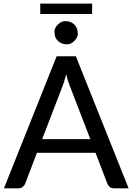

<svg xmlns="http://www.w3.org/2000/svg" viewBox="-20 -1023 720 1043"><path d="M209 -267.1H470.7L361.8 -549.3Q348.1 -583.5 339.4 -619.6Q327.1 -571.3 317.4 -548.8ZM598.6 0Q574.7 0 563.5 -24.4L499 -192.9H180.7L116.2 -24.4Q113.3 -15.6 103.5 -7.8Q93.8 0 81.5 0H1.5L287.6 -717.3H392.1L678.7 0ZM198.7 -1003.4H480.5V-946.8H198.7ZM345.7 -782.2Q299.3 -782.2 280.8 -820.8Q275.9 -832 275.9 -852.1Q275.9 -872.1 294.4 -889.6Q313 -907.7 332 -908.2Q378.9 -909.2 397.5 -869.1Q402.3 -857.4 402.8 -838.9Q402.3 -819.3 383.8 -800.8Q365.2 -782.2 345.7 -782.2Z"/></svg>

Font: Lato-Medium
Style: Regular
Weight: 500
Designer: Lukasz Dziedzic
Foundry: tyPoland Lukasz Dziedzic
Version: Version 2.006; 2014-01-15